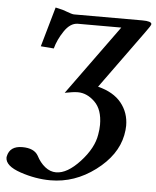

<svg xmlns="http://www.w3.org/2000/svg" viewBox="-59 -723 798 980"><g transform="rotate(5 340.0 -232.5)"><path d="M632.8 -646Q679.7 -646 680.2 -630.9Q680.2 -624 651.9 -585.9L437 -289.1Q517.1 -269 557.1 -219.5Q597.2 -169.9 597.2 -103Q597.2 -82 591.8 -54.2Q570.8 49.8 465.3 128.9Q359.9 208 235.8 208Q159.7 208 81.3 181.4Q2.9 154.8 2.9 111.8Q2.9 109.9 3.9 105Q15.1 51.8 79.1 51.8Q139.2 51.8 160.2 87.9Q178.2 123 204.6 144Q231 165 261.2 165Q318.4 165 383.3 94.5Q448.2 23.9 459 -45.9Q463.9 -72.8 463.9 -96.2Q463.9 -174.3 423.8 -213.1Q383.8 -252 336.9 -252Q314 -252 270 -243.2L528.8 -600.1H305.2Q267.1 -599.1 237.1 -554.4Q207 -509.8 194.8 -463.9L127.9 -469.2L186 -672.9Q228 -664.1 240.2 -658.2Q272.5 -646 282.2 -646Z"/></g></svg>

Font: Linux Libertine O
Style: Semibold Italic
Weight: 600
Italic angle: -11.5°
Designer: Philipp H. Poll
Foundry: Philipp H. Poll
Version: Version 5.1.2